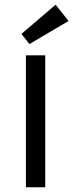

<svg xmlns="http://www.w3.org/2000/svg" viewBox="-20 -795 311 815"><path d="M172 -560V0H90V-560ZM216 -775 271 -706 105 -608 71 -651Z"/></svg>

Font: Carrois Gothic SC
Style: Regular
Weight: 400
Designer: Ralph du Carrois
Foundry: Ralph du Carrois
Version: Version 1.001